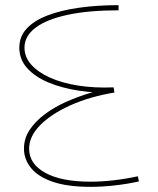

<svg xmlns="http://www.w3.org/2000/svg" viewBox="-20 -719 614 745"><path d="M332 6Q242 6 185 -13.5Q128 -33 100.5 -67Q73 -101 73 -142Q73 -182 95 -215Q117 -248 153.5 -275.5Q190 -303 236 -323.5Q282 -344 330 -358.5Q378 -373 421 -380L424 -360Q328 -344 253.5 -310.5Q179 -277 136 -233.5Q93 -190 93 -142Q93 -83 155.5 -48.5Q218 -14 332 -14Q374 -14 421.5 -19.5Q469 -25 515 -35L519 -15Q474 -5 425 0.5Q376 6 332 6ZM424 -360Q354 -357 287.5 -367Q221 -377 169 -398.5Q117 -420 86 -454Q55 -488 55 -534Q55 -577 83.5 -608Q112 -639 164 -659Q216 -679 286.5 -689Q357 -699 440 -699V-679Q324 -679 242.5 -661.5Q161 -644 118 -611.5Q75 -579 75 -534Q75 -498 101 -468.5Q127 -439 173.5 -418Q220 -397 283 -387Q346 -377 421 -380Z"/></svg>

Font: Alexandria Thin
Style: Regular
Weight: 250
Designer: Mohamed Gaber
Foundry: Kief Type Foundry
Version: Version 5.100